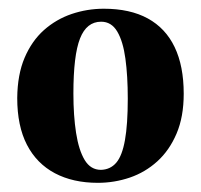

<svg xmlns="http://www.w3.org/2000/svg" viewBox="-20 -826 449 429"><path d="M198.5 -417.5Q143 -417.5 102.5 -439Q62 -460.5 40.2 -502.5Q18.5 -544.5 18.5 -607Q19 -659.5 35 -697Q51 -734.5 78.2 -758.8Q105.5 -783 140.2 -794.8Q175 -806.5 212 -806.5Q270.5 -806.5 310.2 -784.8Q350 -763 370.2 -720.8Q390.5 -678.5 390.5 -616.5Q390.5 -565 374.5 -527.5Q358.5 -490 331.5 -465.5Q304.5 -441 270 -429.2Q235.5 -417.5 198.5 -417.5ZM205.5 -446.5Q226.5 -447 239.8 -462.5Q253 -478 259.2 -513Q265.5 -548 265.5 -605.5Q265.5 -656.5 260.2 -695Q255 -733.5 242 -755.5Q229 -777.5 206 -777.5Q173.5 -777.5 158.8 -740Q144 -702.5 144 -617Q144 -567.5 150 -529Q156 -490.5 169.2 -468.5Q182.5 -446.5 205.5 -446.5Z"/></svg>

Font: Merriweather 120pt ExtraBold
Style: Regular
Weight: 800
Version: Version 2.100